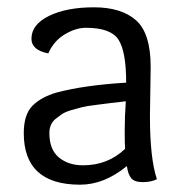

<svg xmlns="http://www.w3.org/2000/svg" viewBox="-20 -495 504 525"><path d="M392 -312 390 -177Q390 -62 409 -5Q393 3 370.5 3Q348 3 339 -7.5Q330 -18 327 -41Q265 10 199 10Q45 10 45 -131Q45 -182 69 -206Q93 -230 135 -242Q210 -262 325 -269Q325 -354 304 -386.5Q283 -419 215 -419Q187 -419 157 -401Q127 -383 112 -349Q66 -358 66 -389Q66 -428 114 -451.5Q162 -475 237 -475Q312 -475 352 -439.5Q392 -404 392 -312ZM324 -218Q295 -215 280.5 -213Q266 -211 241.5 -208Q217 -205 205 -202Q193 -199 175.5 -194Q158 -189 149.5 -183Q141 -177 132 -170Q115 -156 115 -131Q115 -86 141 -64.5Q167 -43 207 -43Q275 -43 322 -88Q321 -102 321 -139Q321 -176 324 -218Z"/></svg>

Font: Overlock
Style: Regular
Weight: 400
Designer: Dario Muhafara
Foundry: Dario Manuel Muhafara
Version: Version 1.002